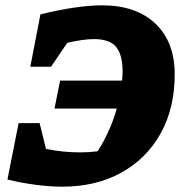

<svg xmlns="http://www.w3.org/2000/svg" viewBox="-20 -690 677 722"><path d="M214 12Q170 12 115 5Q60 -2 8 -15L50 -227H129L153 -130Q216 -117 282 -117Q314 -117 347 -121Q369 -155 388 -196.5Q407 -238 419 -282H185L206 -387H439Q441 -405 441 -421Q441 -483 417 -513Q393 -543 333 -543Q294 -543 233 -529L172 -439H94L132 -636Q272 -670 364 -670Q492 -670 564.5 -601Q637 -532 637 -411Q637 -284 584.5 -189Q532 -94 436.5 -41Q341 12 214 12Z"/></svg>

Font: Piazzolla ExtraBold
Style: Italic
Weight: 800
Italic angle: -11.3°
Designer: Juan Pablo del Peral
Foundry: Huerta Tipografica
Version: Version 1.330